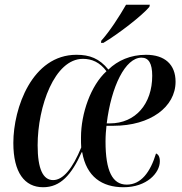

<svg xmlns="http://www.w3.org/2000/svg" viewBox="-20 -776 763 806"><path d="M405 -605 404 -596H414C478 -634 577 -711 607 -747L609 -756H509C481 -707 441 -645 405 -605ZM161 10C234 10 280 -42 323 -137H325C343 -34 408 10 499 10C596 10 651 -50 651 -99C651 -119 644 -128 635 -132C611 -53 572 -1 512 -1C452 -1 423 -58 423 -182C423 -207 425 -231 427 -248H457C611 -248 717 -327 717 -433C717 -505 672 -546 593 -546C528 -546 474 -522 435 -484C397 -531 356 -546 301 -546C115 -546 36 -323 36 -176C36 -52 83 10 161 10ZM441 -258H428C447 -413 506 -534 574 -534C604 -534 619 -510 619 -458C619 -340 549 -258 441 -258ZM203 -20C161 -20 138 -66 138 -166C138 -329 209 -529 328 -529C365 -529 399 -515 427 -477C361 -417 320 -300 320 -199C320 -182 320 -170 321 -157C285 -69 245 -20 203 -20Z"/></svg>

Font: Noto Serif Display Condensed Medium
Style: Italic
Weight: 500
Width: 3
Italic angle: -12°
Designer: Monotype Design Team
Foundry: Monotype Imaging Inc.
Version: Version 2.009